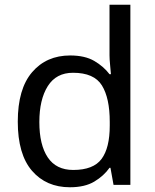

<svg xmlns="http://www.w3.org/2000/svg" viewBox="-20 -780 655 810"><path d="M275 10Q175 10 115 -59.5Q55 -129 55 -267Q55 -405 115.5 -475.5Q176 -546 276 -546Q338 -546 377.5 -523Q417 -500 442 -467H448Q447 -480 444.5 -505.5Q442 -531 442 -546V-760H530V0H459L446 -72H442Q418 -38 378 -14Q338 10 275 10ZM289 -63Q374 -63 408.5 -109.5Q443 -156 443 -250V-266Q443 -366 410 -419.5Q377 -473 288 -473Q217 -473 181.5 -416.5Q146 -360 146 -265Q146 -169 181.5 -116Q217 -63 289 -63Z"/></svg>

Font: TSCustom
Style: Regular
Weight: 400
Designer: Monotype Design Team
Foundry: Monotype Imaging Inc.
Version: Version 2.004; ttfautohint (v1.8.3) -l 8 -r 50 -G 200 -x 14 